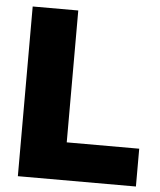

<svg xmlns="http://www.w3.org/2000/svg" viewBox="-51 -745 657 789"><g transform="rotate(5 277.5 -350.0)"><path d="M52 0H539V-156H240V-700H52Z"/></g></svg>

Font: Arthouse Owned Black
Style: Regular
Weight: 900
Designer: Jeremy Tribby
Foundry: Tribby Type
Version: Version 1.000;PS 001.000;hotconv 1.0.88;makeotf.lib2.5.64775